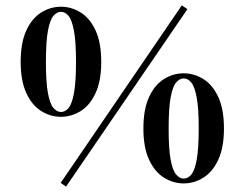

<svg xmlns="http://www.w3.org/2000/svg" viewBox="-20 -674 911 715"><path d="M226 21 206 7 657 -654 678 -640ZM207 -649Q246 -649 280.5 -627.5Q315 -606 336 -560.5Q357 -515 357 -443Q357 -373 336 -327.5Q315 -282 280.5 -260.5Q246 -239 207 -239Q168 -239 133.5 -260.5Q99 -282 78 -327.5Q57 -373 57 -443Q57 -515 78 -560.5Q99 -606 133.5 -627.5Q168 -649 207 -649ZM151 -443Q151 -367 158.5 -327Q166 -287 179 -272Q192 -257 207 -257Q223 -257 235.5 -272Q248 -287 255.5 -327.5Q263 -368 263 -443Q263 -519 255.5 -559Q248 -599 235.5 -614.5Q223 -630 207 -630Q192 -630 179 -615Q166 -600 158.5 -559.5Q151 -519 151 -443ZM664 -401Q703 -401 737.5 -379.5Q772 -358 793 -312.5Q814 -267 814 -195Q814 -125 793 -79.5Q772 -34 737.5 -12.5Q703 9 664 9Q625 9 590.5 -12.5Q556 -34 535 -79.5Q514 -125 514 -195Q514 -267 535 -312.5Q556 -358 590.5 -379.5Q625 -401 664 -401ZM608 -195Q608 -119 615.5 -79Q623 -39 636 -24Q649 -9 664 -9Q680 -9 692.5 -24Q705 -39 712.5 -79.5Q720 -120 720 -195Q720 -271 712.5 -311Q705 -351 692.5 -366.5Q680 -382 664 -382Q649 -382 636 -367Q623 -352 615.5 -311.5Q608 -271 608 -195Z"/></svg>

Font: DeepMind Serif Display
Style: Regular
Weight: 400
Designer: Frank Grießhammer / Modifications: Colophon Foundry
Foundry: Colophon Foundry
Version: Version 5.003; ttfautohint (v1.8.2)